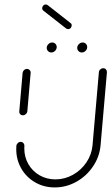

<svg xmlns="http://www.w3.org/2000/svg" viewBox="-20 -820 488 840"><path d="M80 -315.6Q72.6 -315.6 68.1 -320.7Q63.7 -325.9 64.4 -333L78.9 -501.1Q79.6 -508.1 85.2 -513.3Q90.7 -518.5 97.8 -518.5Q104.8 -518.5 109.8 -513.3Q114.8 -508.1 114.1 -501.1L99.6 -333Q98.9 -325.9 93.1 -320.7Q87.4 -315.6 80 -315.6ZM431.9 -521.5Q439.3 -521.5 443.7 -516.3Q448.1 -511.1 447.8 -503.7L420 -184.4Q415.6 -134.4 387 -92Q358.5 -49.6 314.1 -24.8Q269.6 0 219.6 0Q172.2 0 133.7 -22.2Q95.2 -44.4 73.1 -82.8Q51.1 -121.1 51.1 -167.4Q51.1 -176.7 51.5 -181.1Q51.9 -188.1 57.4 -193.7Q63 -199.3 70.4 -199.3Q77.4 -199.3 82.2 -194.1Q87 -188.9 86.7 -181.9Q86.3 -178.1 86.3 -170.7Q86.3 -133 104.1 -102Q121.9 -71.1 153.1 -53.1Q184.4 -35.2 222.6 -35.2Q263 -35.2 298.9 -55.2Q334.8 -75.2 358 -109.4Q381.1 -143.7 384.8 -184.4L412.6 -503.7Q413 -511.1 418.7 -516.3Q424.4 -521.5 431.9 -521.5ZM317.8 -610.4Q317.8 -619.6 325 -626.9Q332.2 -634.1 341.9 -634.1Q350 -634.1 355.7 -628.3Q361.5 -622.6 361.5 -614.1Q361.5 -604.8 354.4 -597.6Q347.4 -590.4 337.8 -590.4Q329.6 -590.4 323.7 -596.3Q317.8 -602.2 317.8 -610.4ZM184.4 -610.4Q184.4 -619.6 191.7 -626.9Q198.9 -634.1 208.5 -634.1Q216.7 -634.1 222.4 -628.3Q228.1 -622.6 228.1 -614.1Q228.1 -604.8 221.1 -597.6Q214.1 -590.4 204.4 -590.4Q196.3 -590.4 190.4 -596.3Q184.4 -602.2 184.4 -610.4ZM164.4 -783.7Q164.4 -790.4 169.1 -795.4Q173.7 -800.4 180.4 -800.4Q184.8 -800.4 188.9 -797.4L288.9 -718.9Q293.7 -715.6 293.7 -709.6Q293.7 -702.6 289.3 -697.6Q284.8 -692.6 278.1 -692.6Q273.7 -692.6 269.6 -695.2L169.3 -773.7Q164.4 -777.8 164.4 -783.7Z"/></svg>

Font: 26F Galaxy Sans Light
Style: Italic
Weight: 300
Italic angle: -5°
Designer: C₂₉H₂₅N₃O₅
Version: Version 1.200